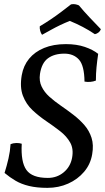

<svg xmlns="http://www.w3.org/2000/svg" viewBox="-20 -898 507 927"><path d="M209 9Q158 9 120.5 0Q83 -9 55 -25.5Q27 -42 2 -63Q13 -98 21 -133Q29 -168 31 -202Q43 -207 58 -207.5Q73 -208 85 -204Q80 -116 107.5 -77.5Q135 -39 211 -39Q255 -39 287.5 -66Q320 -93 328 -136Q336 -179 319 -209.5Q302 -240 270.5 -264.5Q239 -289 203.5 -313Q168 -337 137 -366Q106 -395 90.5 -436Q75 -477 85 -535Q93 -581 120.5 -614.5Q148 -648 193 -666.5Q238 -685 298 -685Q350 -685 389.5 -671.5Q429 -658 454 -638Q449 -604 446 -573.5Q443 -543 443 -509Q418 -499 388 -504Q387 -582 361 -610.5Q335 -639 291 -639Q242 -639 211.5 -616.5Q181 -594 173 -541Q168 -507 181 -480Q194 -453 218.5 -431Q243 -409 273.5 -388Q304 -367 334 -344Q364 -321 387.5 -294Q411 -267 422 -232.5Q433 -198 425 -153Q417 -105 386 -68.5Q355 -32 309 -11.5Q263 9 209 9ZM183 -730Q177 -738 174 -749.5Q171 -761 172 -771Q199 -787 225 -804.5Q251 -822 275.5 -840.5Q300 -859 323 -877Q334 -879 343 -877.5Q352 -876 361 -872Q385 -843 412 -814.5Q439 -786 467 -757Q464 -748 456 -741.5Q448 -735 438 -733Q410 -752 379.5 -768Q349 -784 317 -797Q294 -788 271 -777Q248 -766 226.5 -754Q205 -742 183 -730Z"/></svg>

Font: Vollkorn
Style: Italic
Weight: 400
Italic angle: -11°
Designer: Friedrich Althausen
Foundry: Friedrich Althausen
Version: Version 5.001